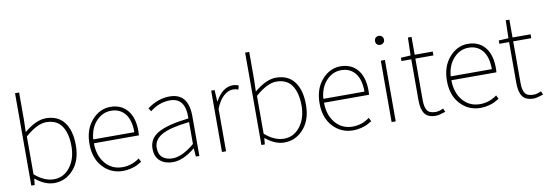

<svg xmlns="http://www.w3.org/2000/svg" viewBox="-59 -1203 4634 1625"><g transform="rotate(-10 2258.0 -390.5)"><path d="M301.8 12.7Q222.7 12.7 142.6 -52.7H139.6L134.8 0H105.5V-793.9H140.6V-559.6L137.7 -454.1Q240.2 -540 324.2 -540Q428.7 -540 482.4 -468.8Q536.1 -397.5 536.1 -271.5Q536.1 -141.6 468.3 -64.5Q400.4 12.7 301.8 12.7ZM304.7 -19.5Q388.7 -19.5 443.4 -90.3Q498 -161.1 498 -271.5Q498 -378.9 455.6 -442.9Q413.1 -506.8 321.3 -506.8Q244.1 -506.8 140.6 -416V-90.8Q222.7 -19.5 304.7 -19.5Z M892.6 12.7Q790 12.7 720.7 -62Q651.4 -136.7 651.4 -261.7Q651.4 -385.7 719.2 -462.9Q787.1 -540 878.9 -540Q971.7 -540 1024.9 -476.6Q1078.1 -413.1 1078.1 -296.9Q1078.1 -273.4 1076.2 -260.7H689.5Q689.5 -155.3 746.1 -87.4Q802.7 -19.5 894.5 -19.5Q973.6 -19.5 1040 -68.4L1055.7 -37.1Q1030.3 -21.5 1012.2 -12.7Q994.1 -3.9 961.4 4.4Q928.7 12.7 892.6 12.7ZM689.5 -293.9H1043Q1043 -398.4 999 -452.6Q955.1 -506.8 878.9 -506.8Q805.7 -506.8 751.5 -448.7Q697.3 -390.6 689.5 -293.9Z M1321.3 12.7Q1254.9 12.7 1212.4 -22.9Q1169.9 -58.6 1169.9 -129.9Q1169.9 -216.8 1251.5 -262.7Q1333 -308.6 1513.7 -329.1Q1519.5 -506.8 1385.7 -506.8Q1293 -506.8 1213.9 -443.4L1195.3 -471.7Q1288.1 -540 1387.7 -540Q1549.8 -540 1549.8 -340.8V0H1519.5L1514.6 -70.3H1511.7Q1410.2 12.7 1321.3 12.7ZM1324.2 -19.5Q1407.2 -19.5 1513.7 -109.4V-297.9Q1346.7 -279.3 1276.4 -239.3Q1206.1 -199.2 1206.1 -130.9Q1206.1 -73.2 1238.8 -46.4Q1271.5 -19.5 1324.2 -19.5Z M1744.1 0V-527.3H1773.4L1779.3 -427.7H1781.2Q1842.8 -540 1930.7 -540Q1960 -540 1981.4 -529.3L1972.7 -496.1Q1951.2 -504.9 1925.8 -504.9Q1886.7 -504.9 1847.2 -470.7Q1807.6 -436.5 1779.3 -364.3V0Z M2279.3 12.7Q2200.2 12.7 2120.1 -52.7H2117.2L2112.3 0H2083V-793.9H2118.2V-559.6L2115.2 -454.1Q2217.8 -540 2301.8 -540Q2406.2 -540 2460 -468.8Q2513.7 -397.5 2513.7 -271.5Q2513.7 -141.6 2445.8 -64.5Q2377.9 12.7 2279.3 12.7ZM2282.2 -19.5Q2366.2 -19.5 2420.9 -90.3Q2475.6 -161.1 2475.6 -271.5Q2475.6 -378.9 2433.1 -442.9Q2390.6 -506.8 2298.8 -506.8Q2221.7 -506.8 2118.2 -416V-90.8Q2200.2 -19.5 2282.2 -19.5Z M2870.1 12.7Q2767.6 12.7 2698.2 -62Q2628.9 -136.7 2628.9 -261.7Q2628.9 -385.7 2696.8 -462.9Q2764.6 -540 2856.4 -540Q2949.2 -540 3002.4 -476.6Q3055.7 -413.1 3055.7 -296.9Q3055.7 -273.4 3053.7 -260.7H2667Q2667 -155.3 2723.6 -87.4Q2780.3 -19.5 2872.1 -19.5Q2951.2 -19.5 3017.6 -68.4L3033.2 -37.1Q3007.8 -21.5 2989.7 -12.7Q2971.7 -3.9 2939 4.4Q2906.2 12.7 2870.1 12.7ZM2667 -293.9H3020.5Q3020.5 -398.4 2976.6 -452.6Q2932.6 -506.8 2856.4 -506.8Q2783.2 -506.8 2729 -448.7Q2674.8 -390.6 2667 -293.9Z M3202.1 0V-527.3H3237.3V0ZM3220.7 -660.2Q3204.1 -660.2 3193.4 -670.4Q3182.6 -680.7 3182.6 -698.2Q3182.6 -716.8 3193.4 -727.1Q3204.1 -737.3 3220.7 -737.3Q3236.3 -737.3 3248 -727.1Q3259.8 -716.8 3259.8 -698.2Q3259.8 -681.6 3248 -670.9Q3236.3 -660.2 3220.7 -660.2Z M3582 12.7Q3512.7 12.7 3485.4 -26.4Q3458 -65.4 3458 -139.6V-494.1H3374V-522.5L3458 -527.3L3461.9 -680.7H3493.2V-527.3H3648.4V-494.1H3493.2V-134.8Q3493.2 -77.1 3512.2 -48.3Q3531.2 -19.5 3585 -19.5Q3614.3 -19.5 3651.4 -37.1L3664.1 -6.8Q3607.4 12.7 3582 12.7Z M3964.8 12.7Q3862.3 12.7 3793 -62Q3723.6 -136.7 3723.6 -261.7Q3723.6 -385.7 3791.5 -462.9Q3859.4 -540 3951.2 -540Q4043.9 -540 4097.2 -476.6Q4150.4 -413.1 4150.4 -296.9Q4150.4 -273.4 4148.4 -260.7H3761.7Q3761.7 -155.3 3818.4 -87.4Q3875 -19.5 3966.8 -19.5Q4045.9 -19.5 4112.3 -68.4L4127.9 -37.1Q4102.5 -21.5 4084.5 -12.7Q4066.4 -3.9 4033.7 4.4Q4001 12.7 3964.8 12.7ZM3761.7 -293.9H4115.2Q4115.2 -398.4 4071.3 -452.6Q4027.3 -506.8 3951.2 -506.8Q3877.9 -506.8 3823.7 -448.7Q3769.5 -390.6 3761.7 -293.9Z M4422.9 12.7Q4353.5 12.7 4326.2 -26.4Q4298.8 -65.4 4298.8 -139.6V-494.1H4214.8V-522.5L4298.8 -527.3L4302.7 -680.7H4334V-527.3H4489.3V-494.1H4334V-134.8Q4334 -77.1 4353 -48.3Q4372.1 -19.5 4425.8 -19.5Q4455.1 -19.5 4492.2 -37.1L4504.9 -6.8Q4448.2 12.7 4422.9 12.7Z"/></g></svg>

Font: Gen Shin Gothic ExtraLight
Style: Regular
Weight: 100
Designer: [Source Han Sans]
Ryoko NISHIZUKA  (kana & ideographs); Paul D. Hunt (Latin, Greek & Cyrillic); Wenlong ZHANG  (bopomofo
Version: Version 1.002.20150607